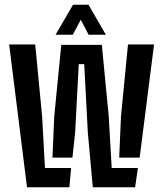

<svg xmlns="http://www.w3.org/2000/svg" viewBox="-20 -787 686 807"><path d="M93.5 0 18.5 -600H128L157 -298L169 -81H279L271.5 0ZM481 -124.5 488.5 -298 518 -600H627.5L567 -124.5ZM370 0 349 -232 334 -517.5H311L296 -232L284.5 -124.5H200.5L208 -298L237.5 -598.5H408L437 -298L449.5 -81H559.5L548 0ZM213.5 -641 287 -767H352L425 -641H352.5L319.5 -704L286 -641Z"/></svg>

Font: Big Shoulders Stencil Display
Style: Bold
Weight: 700
Designer: Patric King
Foundry: XO Type Co
Version: Version 1.000